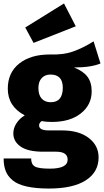

<svg xmlns="http://www.w3.org/2000/svg" viewBox="-20 -866 601 1110"><path d="M350 -846 418 -714 174 -618 126 -707ZM521 -627 561 -499Q506 -476 408 -476Q461 -455 485.5 -422.5Q510 -390 510 -338Q510 -260 447.5 -210.5Q385 -161 280 -161Q245 -161 221 -166Q206 -156 206 -141Q206 -112 262 -112H340Q436 -112 493 -68.5Q550 -25 550 44Q550 129 476 176.5Q402 224 263 224Q186 224 133.5 212Q81 200 52.5 176Q24 152 12.5 121.5Q1 91 1 50H160Q160 84 181.5 96.5Q203 109 268 109Q371 109 371 57Q371 11 305 11H229Q142 11 99.5 -18.5Q57 -48 57 -95Q57 -125 75 -153Q93 -181 123 -199Q25 -251 25 -353Q25 -446 91 -498.5Q157 -551 267 -551Q345 -548 403 -568.5Q461 -589 521 -627ZM272 -435Q240 -435 221 -414.5Q202 -394 202 -357Q202 -317 221 -296Q240 -275 273 -275Q343 -275 343 -359Q343 -435 272 -435Z"/></svg>

Font: FiraGO ExtraBold
Style: Regular
Weight: 800
Designer: bBox Type
Foundry: bBox Type GmbH
Version: Version 1.001;PS 001.001;hotconv 1.0.88;makeotf.lib2.5.64775